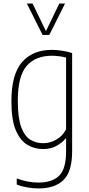

<svg xmlns="http://www.w3.org/2000/svg" viewBox="-20 -828 497 1078"><path d="M196 230Q166 230 132.8 224.2Q99.5 218.5 74 208V174Q107 186 137.2 191.5Q167.5 197 196 197Q272.5 197 311.8 158.8Q351 120.5 351 23V-50H348Q330 -27.5 297.8 -9.2Q265.5 9 221 9Q174 9 133.8 -14.8Q93.5 -38.5 68.8 -96.8Q44 -155 44 -259Q44 -411.5 104.2 -479.8Q164.5 -548 271 -548Q290 -548 311 -545.5Q332 -543 351.5 -539Q371 -535 385 -530V21Q385 135 336.8 182.5Q288.5 230 196 230ZM223 -24Q260.5 -24 296 -44Q331.5 -64 351 -102V-505Q336 -509 313.8 -512Q291.5 -515 271 -515Q179.5 -515 129.8 -457.8Q80 -400.5 80 -263Q80 -165.5 99.2 -114Q118.5 -62.5 151 -43.2Q183.5 -24 223 -24ZM219 -632 131 -808H163L242 -645H234L313 -808H345L257 -632Z"/></svg>

Font: Encode Sans Condensed Thin
Style: Regular
Weight: 100
Width: 3
Designer: Multiple Designers
Foundry: Impallari Type
Version: Version 3.002